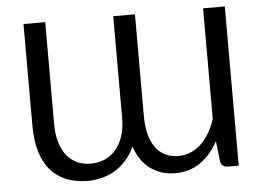

<svg xmlns="http://www.w3.org/2000/svg" viewBox="-51 -783 1181 859"><g transform="rotate(-5 539.5 -354.0)"><path d="M988 -716.5V-1.5H938.5Q912.5 -1.5 906.5 -27L896 -119Q879.5 -90 859.8 -66.5Q840 -43 816.2 -26.5Q792.5 -10 764.5 -1.2Q736.5 7.5 704.5 7.5Q669.5 7.5 640.5 -2Q611.5 -11.5 588.8 -29Q566 -46.5 549.2 -71.5Q532.5 -96.5 521.5 -128Q506 -92.5 482.8 -66.8Q459.5 -41 431.8 -24.5Q404 -8 372.8 -0.2Q341.5 7.5 310.5 7.5Q254.5 7.5 212 -10.2Q169.5 -28 141 -62.2Q112.5 -96.5 98.2 -146.2Q84 -196 84 -260.5V-716.5H181.5V-260.5Q181.5 -213.5 192 -177.5Q202.5 -141.5 222 -117.2Q241.5 -93 268.8 -80.5Q296 -68 329.5 -68Q363 -68 391.8 -80.2Q420.5 -92.5 441.8 -116.8Q463 -141 475 -177Q487 -213 487 -260.5V-716.5H584.5V-260.5Q584.5 -216 593.2 -180.5Q602 -145 619.2 -120Q636.5 -95 662.8 -81.5Q689 -68 724.5 -68Q778 -68 821.5 -106.2Q865 -144.5 890.5 -219V-716.5Z"/></g></svg>

Font: Lato-Regular
Style: Regular
Weight: 400
Designer: Lukasz Dziedzic with Adam Twardoch and Botio Nikoltchev
Foundry: tyPoland Lukasz Dziedzic
Version: Version 2.015; 2015-08-06; http://www.latofonts.com/